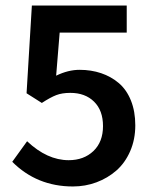

<svg xmlns="http://www.w3.org/2000/svg" viewBox="-20 -656 553 688"><path d="M241.2 12.2Q112.3 12.2 23.9 -76.2L77.1 -149.9Q148.9 -82 226.1 -82Q280.3 -82 314.7 -114.7Q349.1 -147.5 349.1 -204.1Q349.1 -260.3 317.1 -291.7Q285.2 -323.2 231.9 -323.2Q202.6 -323.2 181.6 -315.2Q160.6 -307.1 129.9 -287.1L75.2 -321.8L94.2 -636.2H434.1V-539.1H193.8L181.2 -384.8Q224.1 -405.8 265.1 -405.8Q306.6 -405.8 342.3 -393.8Q377.9 -381.8 405.8 -358.2Q433.6 -334.5 449.2 -295.7Q464.8 -256.8 464.8 -207Q464.8 -156.2 446.5 -114.3Q428.2 -72.3 397 -44.9Q365.7 -17.6 325.7 -2.7Q285.6 12.2 241.2 12.2Z"/></svg>

Font: Toshiba Sans Medium
Style: Regular
Weight: 500
Designer: Paul D. Hunt
Foundry: Toshiba Corporation
Version: Version 2.020;PS 2.0;hotconv 1.0.86;makeotf.lib2.5.63406